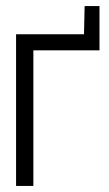

<svg xmlns="http://www.w3.org/2000/svg" viewBox="-20 -613 359 633"><path d="M259 -593 257 -501V-472H308V-593ZM33 -500V0H90V-447H308V-500Z"/></svg>

Font: Advent Pro
Style: Regular
Weight: 400
Designer: VivaRado, Andreas Kalpakidis
Foundry: VivaRado, Andreas Kalpakidis
Version: Version 3.000